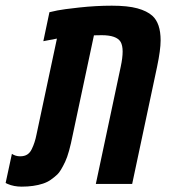

<svg xmlns="http://www.w3.org/2000/svg" viewBox="-71 -660 611 689"><path d="M475.6 -603.5Q505.4 -576.7 505.4 -515.1Q505.4 -481 492.7 -420.4L403.3 0H272.9L362.3 -420.9Q369.1 -452.6 369.1 -474.9Q369.1 -497.1 361.8 -509.8Q347.2 -533.7 293.9 -533.7Q276.9 -533.7 266.1 -533.2L190.4 -177.7Q176.8 -108.9 163.1 -80.1Q146.5 -44.9 135 -34.2Q123.5 -23.4 110.8 -14.6Q98.1 -5.9 83 -1Q50.3 9.8 6.8 9.8Q-21.5 9.8 -43.9 0L-50.8 -3.4L-28.3 -107.9Q-15.1 -99.1 1 -99.1Q17.1 -99.1 27.1 -105.7Q37.1 -112.3 43 -125Q54.2 -147.5 60.1 -177.7L133.3 -521.5L84.5 -512.2L106.4 -616.2Q116.7 -618.7 135.3 -622.6Q153.8 -626.5 213.6 -633.1Q273.4 -639.6 330.3 -639.6Q387.2 -639.6 421.9 -630.1Q456.5 -620.6 475.6 -603.5Z"/></svg>

Font: Open Sans Hebrew Condensed
Style: Bold Italic
Weight: 700
Width: 3
Italic angle: -12°
Foundry: Ascender Corporation, Yanek Iontef
Version: Version 2.001;PS 002.001;hotconv 1.0.70;makeotf.lib2.5.58329